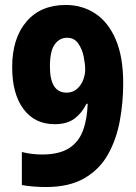

<svg xmlns="http://www.w3.org/2000/svg" viewBox="-20 -809 549 773"><path d="M165 -56Q141 -56 115 -58Q89 -60 68 -64V-197Q107 -187 150 -187Q217 -187 256.5 -211.5Q296 -236 313.5 -282Q331 -328 333 -391H328Q310 -354 280 -331.5Q250 -309 200 -309Q120 -309 74.5 -370Q29 -431 29 -539Q29 -654 86 -721.5Q143 -789 245 -789Q311 -789 363.5 -754.5Q416 -720 446 -650Q476 -580 476 -474Q476 -395 462 -320.5Q448 -246 414 -186Q380 -126 319 -91Q258 -56 165 -56ZM248 -436Q273 -436 290 -451Q307 -466 315 -487.5Q323 -509 323 -528Q323 -551 317 -581Q311 -611 295 -634Q279 -657 250 -657Q220 -657 200.5 -630.5Q181 -604 181 -541Q181 -436 248 -436Z"/></svg>

Font: Noto Sans Malayalam UI Condensed ExtraBold
Style: Regular
Weight: 800
Width: 3
Designer: Jelle Bosma - Monotype Design Team
Foundry: Monotype Imaging Inc.
Version: Version 2.104; ttfautohint (v1.8.4.7-5d5b)